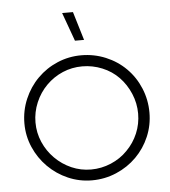

<svg xmlns="http://www.w3.org/2000/svg" viewBox="-50 -726 689 777"><g transform="rotate(-5 294.0 -337.5)"><path d="M115 -70Q80 -105 60 -151Q40 -197 40 -248Q40 -300 60 -347Q80 -394 115 -429Q150 -464 196 -483.5Q242 -503 293 -503Q345 -503 392 -483.5Q439 -464 474 -429Q509 -394 528.5 -347Q548 -300 548 -248Q548 -197 528.5 -151Q509 -105 474 -70Q439 -35 392 -15Q345 5 293 5Q242 5 196 -15Q150 -35 115 -70ZM147 -397Q118 -368 101.5 -329Q85 -290 85 -248Q85 -206 101.5 -168Q118 -130 147 -101Q176 -72 213.5 -55.5Q251 -39 293 -39Q335 -39 374 -55.5Q413 -72 441 -101Q470 -130 486 -168Q502 -206 502 -248Q502 -290 485.5 -329Q469 -368 441 -397Q413 -426 374 -442Q335 -458 293 -458Q251 -458 213.5 -442Q176 -426 147 -397ZM310 -564H273L231 -680H275Z"/></g></svg>

Font: Sulphur Point Light
Style: Regular
Weight: 300
Designer: Noponies / Dale Sattler
Foundry: Noponies
Version: Version 1.000; ttfautohint (v1.8)